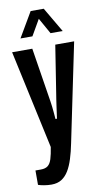

<svg xmlns="http://www.w3.org/2000/svg" viewBox="-100 -770 543 1012"><g transform="rotate(-10 171.0 -264.0)"><path d="M91 196Q71 196 51 192.5Q31 189 20 185V108H49Q73 108 86.5 97.5Q100 87 107.5 63Q115 39 121 0L7 -527H115L161 -237Q163 -225 165 -207.5Q167 -190 168.5 -172.5Q170 -155 171 -141H179Q181 -155 183.5 -173Q186 -191 188.5 -209.5Q191 -228 193.5 -244Q196 -260 198 -272L238 -527H339L230 -1Q221 44 209.5 80.5Q198 117 182.5 142.5Q167 168 145 182Q123 196 91 196ZM63 -591 141 -724H211L289 -591H224L155 -714H198L127 -591Z"/></g></svg>

Font: Archivo ExtraCondensed SemiBold
Style: Regular
Weight: 600
Width: 2
Designer: Hector Gatti
Foundry: Omnibus-Type
Version: Version 2.001